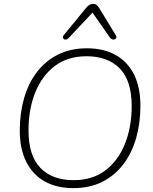

<svg xmlns="http://www.w3.org/2000/svg" viewBox="-20 -962 791 990"><path d="M357 8Q273 8 211.5 -26Q150 -60 116 -126.5Q82 -193 82 -289Q82 -378 104 -455Q126 -532 170 -590Q214 -648 279 -680.5Q344 -713 429 -713Q513 -713 575 -679Q637 -645 670.5 -579Q704 -513 704 -416Q704 -327 682 -250Q660 -173 616 -115Q572 -57 507.5 -24.5Q443 8 357 8ZM359 -33Q457 -33 523.5 -83.5Q590 -134 624.5 -221Q659 -308 659 -416Q659 -546 597.5 -609Q536 -672 426 -672Q329 -672 262.5 -621.5Q196 -571 161.5 -484.5Q127 -398 127 -289Q127 -159 188.5 -96Q250 -33 359 -33ZM457 -897 333 -765Q327 -759 320.5 -758Q314 -757 309.5 -760Q305 -763 304 -768.5Q303 -774 309 -781L423 -920Q432 -931 440.5 -936.5Q449 -942 461 -942Q472 -942 478.5 -936.5Q485 -931 492 -920L577 -780Q582 -773 579.5 -767Q577 -761 571.5 -759Q566 -757 559 -759Q552 -761 547 -768Z"/></svg>

Font: Nunito Variable Extra Light
Style: Italic
Weight: 200
Italic angle: -9°
Designer: Vernon Adams
Foundry: Vernon Adams
Version: Version 3.602